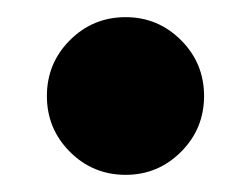

<svg xmlns="http://www.w3.org/2000/svg" viewBox="-20 -197 295 226"><path d="M127.9 8.8Q89.4 8.8 62.3 -18.3Q35.2 -45.4 35.2 -84Q35.2 -122.6 62.3 -149.7Q89.4 -176.8 127.9 -176.8Q166 -176.8 193.1 -149.7Q220.2 -122.6 220.2 -84Q220.2 -45.4 193.1 -18.3Q166 8.8 127.9 8.8Z"/></svg>

Font: Inter Display Extra Bold
Style: Regular
Weight: 800
Designer: Rasmus Andersson
Foundry: rsms
Version: Version 4.000;git-4fc901f